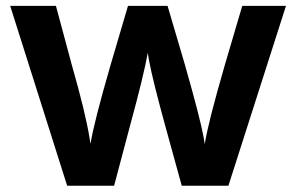

<svg xmlns="http://www.w3.org/2000/svg" viewBox="-20 -584 977 635"><path d="M13.7 -564.5H165L217.8 -368.2Q262.7 -210.9 275.4 -131.8L279.3 -108.4Q291 -180.7 345.7 -369.1L403.3 -564.5H534.2L591.8 -369.1Q642.6 -190.4 653.3 -130.9L657.2 -107.4Q668 -177.7 723.6 -369.1L781.2 -564.5H925.8L735.4 30.3H581.1L527.3 -165Q486.3 -313.5 472.7 -384.8L468.8 -409.2Q455.1 -333 409.2 -165L357.4 30.3H202.1Z"/></svg>

Font: GenEi M Gothic v2 Bold
Style: Regular
Weight: 700
Version: Version 2.0